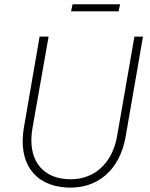

<svg xmlns="http://www.w3.org/2000/svg" viewBox="-20 -871 700 897"><path d="M290 5C434 14 540 -76 567 -233L648 -700H608L527 -235C504 -103 414 -26 293 -34C169 -42 107 -134 132 -274L207 -700H165L92 -277C63 -112 139 -4 290 5ZM312 -818H534L541 -851H319Z"/></svg>

Font: Fixel Text 20240404 ExtraLight
Style: Italic
Weight: 200
Width: 4
Italic angle: -10°
Designer: AlfaBravo + MacPaw
Foundry: Kyrylo Tkachov, Marchela Mozhyna, Serhii Makarenko, Maria Weinstein, Zakhar Kryvoshyya
Version: Version 1.211;Glyphs 3.2 (3225)